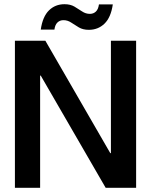

<svg xmlns="http://www.w3.org/2000/svg" viewBox="-20 -894 719 914"><path d="M51 0V-700H196L505 -165H508V-700H628V0H483L174 -534H171V0ZM403 -752Q375 -752 355.5 -763.5Q336 -775 319 -786.5Q302 -798 282 -798Q265 -798 253.5 -787Q242 -776 239 -753H174Q183 -815 213 -844.5Q243 -874 287 -874Q315 -874 334.5 -862.5Q354 -851 371 -839.5Q388 -828 408 -828Q425 -828 436.5 -839Q448 -850 451 -873H517Q508 -811 477.5 -781.5Q447 -752 403 -752Z"/></svg>

Font: DM Sans 9pt 36pt SemiBold
Style: Regular
Weight: 600
Version: Version 4.004;gftools[0.9.30]